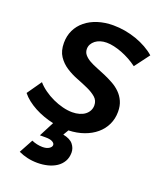

<svg xmlns="http://www.w3.org/2000/svg" viewBox="-155 -623 763 910"><g transform="rotate(20 227.0 -168.0)"><path d="M148.5 -2.5Q123 -8 98.8 -16.8Q74.5 -25.5 52.8 -37.2Q31 -49 12.8 -63.2Q-5.5 -77.5 -18.5 -94L32.5 -167Q48 -149 69.8 -133.5Q91.5 -118 116.2 -106.5Q141 -95 166.8 -88.5Q192.5 -82 215.5 -82Q235 -82 251.2 -86.8Q267.5 -91.5 279 -100.2Q290.5 -109 297 -121.2Q303.5 -133.5 303.5 -148Q303.5 -172.5 286 -187.8Q268.5 -203 242 -215Q215.5 -227 185 -238.8Q154.5 -250.5 128 -267.8Q101.5 -285 84 -311.2Q66.5 -337.5 66.5 -378Q66.5 -413.5 80.5 -442.5Q94.5 -471.5 120 -492.2Q145.5 -513 181 -524.5Q216.5 -536 259.5 -536Q289 -536 318.8 -530.8Q348.5 -525.5 376.2 -515.8Q404 -506 428.5 -492.2Q453 -478.5 471.5 -462L415.5 -387Q397.5 -400.5 377 -411.8Q356.5 -423 335.8 -431Q315 -439 295 -443.5Q275 -448 257.5 -448Q240.5 -448 226 -443.5Q211.5 -439 201 -430.8Q190.5 -422.5 184.5 -411.8Q178.5 -401 178.5 -388Q178.5 -371.5 188.8 -359.2Q199 -347 216 -337.2Q233 -327.5 254.8 -319Q276.5 -310.5 299 -300.8Q321.5 -291 343.2 -279Q365 -267 382 -250.2Q399 -233.5 409.2 -211Q419.5 -188.5 419.5 -158Q419.5 -123 405.5 -93.5Q391.5 -64 366.2 -42.8Q341 -21.5 306 -9Q271 3.5 228.5 5L212.5 32Q248.5 39 263.5 57.8Q278.5 76.5 278.5 99Q278.5 124.5 267.5 143.5Q256.5 162.5 237.8 175Q219 187.5 194.2 193.8Q169.5 200 142.5 200Q116 200 91.8 194.5Q67.5 189 46.5 179L84.5 109Q96.5 114.5 111.2 117.8Q126 121 139.5 121Q160 121 172.2 113Q184.5 105 184.5 95Q184.5 86 173 79.5Q161.5 73 139.5 73H109.5Z"/></g></svg>

Font: Argentum Sans
Style: Italic
Weight: 400
Italic angle: -11.3099°
Designer: Julieta Ulanovsky, Owen Earl, Rasmus Andersson, Cristiano Sobral
Foundry: The Argentum Sans Project Authors
Version: Version 3.131; ttfautohint (v1.8.4.7-5d5b-dirty)